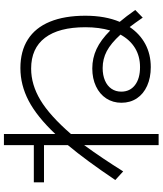

<svg xmlns="http://www.w3.org/2000/svg" viewBox="55 -843 828 978"><g transform="rotate(-90 469.0 -354.0)"><path d="M434.6 -149.4Q434.6 -192.9 456.5 -226.6Q478.5 -260.3 518.3 -279.1Q558.1 -297.9 609.4 -297.9Q661.6 -297.9 708 -276.4Q754.4 -254.9 802.7 -206.5Q819.3 -263.2 819.3 -333Q819.3 -468.3 765.6 -538.8Q711.9 -609.4 608.4 -609.4Q526.9 -609.4 448 -562Q369.1 -514.6 275.4 -406.7V40H218.8V-339.4Q152.8 -249 85 -140.6L41 -180.7Q140.6 -328.6 218.8 -422.4V-543.9H29.3V-595.7H218.8V-748H275.4V-486.3Q364.3 -580.1 444.6 -622.1Q524.9 -664.1 611.3 -664.1Q697.3 -664.1 757.1 -626Q816.9 -587.9 847.4 -513.7Q877.9 -439.5 877.9 -333Q877.9 -232.4 846.7 -158.2Q874.5 -125.5 907.2 -79.1L868.2 -41Q840.3 -81.5 820.3 -107.4Q785.6 -55.7 733.6 -27.8Q681.6 0 616.2 0Q562 0 520.8 -18.6Q479.5 -37.1 457 -71Q434.6 -105 434.6 -149.4ZM616.2 -54.7Q671.4 -54.7 713.4 -80.3Q755.4 -106 781.7 -154.3Q737.3 -203.1 697.5 -224.1Q657.7 -245.1 611.3 -245.1Q575.2 -245.1 547.9 -233.4Q520.5 -221.7 505.9 -200.2Q491.2 -178.7 491.2 -150.4Q491.2 -106 524.7 -80.3Q558.1 -54.7 616.2 -54.7Z"/></g></svg>

Font: Pretendard JP Light
Style: Regular
Weight: 300
Designer: Base glyphs from Inter by Rasmus Andersson; Hangeul glyphs from Noto Sans CJK(Source Han Sans) by Jang Soo-young and Kan
Foundry: Kil Hyung-jin
Version: Version 1.309